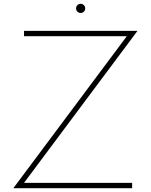

<svg xmlns="http://www.w3.org/2000/svg" viewBox="-20 -987 791 1007"><path d="M106 -825H701L106 -28H673V0H50L645 -797H106ZM386 -960Q393 -967 403 -967Q413 -967 420 -960Q427 -953 427 -943Q427 -933 420 -926Q413 -919 403 -919Q393 -919 386 -926Q379 -933 379 -943Q379 -953 386 -960Z"/></svg>

Font: Spartan MB
Style: Regular
Weight: 250
Designer: Matt Bailey
Foundry: Matt Bailey
Version: Version 1.000